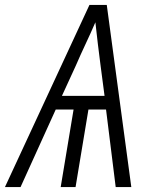

<svg xmlns="http://www.w3.org/2000/svg" viewBox="-34 -755 648 775"><path d="M-14 0 327 -735H397L496 0H433L394 -313H323L271 0H211L263 -313H191L49 0ZM216 -368H388L372 -490Q366 -534 361 -577.5Q356 -621 351 -665Q332 -621 311.5 -577.5Q291 -534 272 -490Z"/></svg>

Font: Iosevka QP Light
Style: Italic
Weight: 300
Italic angle: -9°
Designer: Belleve Invis
Foundry: Belleve Invis
Version: Version 20.0.0; ttfautohint (v1.8.4)